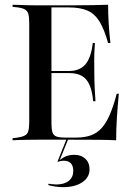

<svg xmlns="http://www.w3.org/2000/svg" viewBox="-20 -591 572 809"><path d="M140.3 -2.4Q117.7 -2.4 97.2 -2Q76.6 -1.6 60.5 -1.2Q44.4 -0.8 33.1 0V-8.9L49.2 -10.5Q71.8 -13.7 83.5 -19.4Q95.2 -25 99.2 -38.7Q103.2 -52.4 103.2 -78.2V-492.7Q103.2 -519.4 99.2 -532.7Q95.2 -546 83.5 -552Q71.8 -558.1 49.2 -560.5L33.1 -562.1V-571Q44.4 -571 60.5 -570.2Q76.6 -569.4 97.2 -569Q117.7 -568.5 140.3 -568.5H150.8H282.3Q336.3 -568.5 373.4 -569.4Q410.5 -570.2 435.5 -571Q435.5 -533.1 437.9 -493.1Q440.3 -453.2 445.2 -409.7H435.5Q419.4 -467.7 399.2 -500.4Q379 -533.1 348.4 -546.4Q317.7 -559.7 271 -559.7H196.8V-71Q196.8 -46 201.2 -33.1Q205.6 -20.2 218.1 -15.7Q230.6 -11.3 254 -11.3H300.8Q336.3 -11.3 362.5 -20.6Q388.7 -29.8 408.1 -51.2Q427.4 -72.6 442.7 -108.1Q458.1 -143.5 471.8 -196H480.6Q475.8 -144.4 472.6 -95.6Q469.4 -46.8 469.4 0Q437.9 -1.6 393.1 -2Q348.4 -2.4 281.5 -2.4H150.8ZM171.8 -283.1V-291.9H333.9V-283.1ZM372.6 -164.5Q368.5 -208.1 356.9 -233.9Q345.2 -259.7 324.6 -271.4Q304 -283.1 271 -283.1V-291.9Q316.1 -291.9 339.9 -319.8Q363.7 -347.6 371 -409.7H379.8Q376.6 -361.3 377 -335.1Q377.4 -308.9 377.4 -287.1Q377.4 -268.5 377.8 -251.2Q378.2 -233.9 379.4 -212.9Q380.6 -191.9 382.3 -164.5ZM246 197.6Q229 197.6 211.3 194.8Q193.5 191.9 183.1 188.7L184.7 183.1Q190.3 183.9 199.6 185.1Q208.9 186.3 216.9 186.3Q250.8 186.3 269.8 171Q288.7 155.6 288.7 129Q288.7 108.1 278.6 97.2Q268.5 86.3 248.4 86.3Q241.9 86.3 234.3 87.9Q226.6 89.5 221.8 91.1L261.3 -7.3H268.5L231.5 83.9Q246 71.8 260.9 66.5Q275.8 61.3 293.5 61.3Q321.8 61.3 339.5 77.8Q357.3 94.4 357.3 122.6Q357.3 156.5 326.6 177Q296 197.6 246 197.6Z"/></svg>

Font: Playfair 144pt SemiCondensed Medium
Style: Regular
Weight: 500
Width: 4
Designer: Claus Eggers Sørensen
Foundry: Claus Eggers Sørensen
Version: Version 2.203